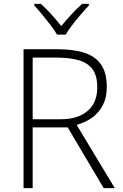

<svg xmlns="http://www.w3.org/2000/svg" viewBox="-20 -967 632 987"><path d="M273 -714Q358 -714 414.5 -695.5Q471 -677 500 -634.5Q529 -592 529 -520Q529 -466 509 -427Q489 -388 454.5 -363Q420 -338 374 -325L570 0H513L328 -312H148V0H101V-714ZM268 -671H148V-354H293Q380 -354 430 -396.5Q480 -439 480 -518Q480 -577 456.5 -610Q433 -643 386 -657Q339 -671 268 -671ZM273 -789Q261 -811 240 -838Q219 -865 197 -892Q175 -919 156 -939V-947H190Q217 -923 245 -892Q273 -861 295 -833Q318 -861 346.5 -892Q375 -923 402 -947H437V-939Q418 -919 395 -892Q372 -865 351 -838Q330 -811 318 -789Z"/></svg>

Font: Noto Sans Syriac Eastern ExtraLight
Style: Regular
Weight: 250
Designer: Patrick Giasson and the Monotype Design Team
Foundry: Monotype Imaging Inc.
Version: Version 3.001